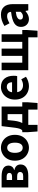

<svg xmlns="http://www.w3.org/2000/svg" viewBox="1603 -2221 814 4060"><g transform="rotate(-90 2010.0 -191.0)"><path d="M76 -564H313Q419 -564 479 -529Q539 -494 539 -416Q539 -376 515.5 -344Q492 -312 444 -299V-294Q562 -268 562 -162Q562 -82 498 -41Q434 0 327 0H76ZM384 -399Q384 -457 304 -457H234V-343H303Q384 -343 384 -399ZM404 -173Q404 -201 382 -218Q360 -235 316 -235H234V-108H318Q362 -108 383 -125.5Q404 -143 404 -173Z M782 -21Q717 -57 679.5 -124.5Q642 -192 642 -282Q642 -376 681 -442Q719 -507 781.5 -542.5Q844 -578 916 -578Q988 -578 1050.5 -543.5Q1113 -509 1151 -442Q1189 -375 1189 -282Q1189 -190 1151 -123Q1113 -57 1050.5 -21.5Q988 14 916 14Q846 14 782 -21ZM1023 -282Q1023 -362 995.5 -404Q968 -446 916 -446Q865 -446 836.5 -402.5Q808 -359 808 -282Q808 -206 836 -162Q864 -118 916 -118Q968 -118 995.5 -160Q1023 -202 1023 -282Z M1400 196H1260L1244 -21V-127H1878V-21L1862 196H1723V0H1400ZM1626 -437H1501L1487 -302Q1471 -165 1419 -97Q1374 -38 1294 -33L1279 -127Q1293 -135 1305 -154Q1331 -196 1346 -339L1373 -564H1788V-48H1626Z M1934 -282Q1934 -371 1971.5 -438.5Q2009 -506 2070 -542Q2131 -578 2199 -578Q2314 -578 2376 -505.5Q2438 -433 2438 -308Q2438 -261 2431 -235H2091Q2101 -174 2140.5 -142.5Q2180 -111 2240 -111Q2300 -111 2363 -148L2417 -49Q2375 -20 2322.5 -3Q2270 14 2219 14Q2137 14 2072 -22Q2007 -58 1970.5 -125Q1934 -192 1934 -282ZM2202 -454Q2165 -454 2131.5 -428Q2098 -402 2089 -343H2300Q2300 -394 2276 -424Q2252 -454 2202 -454Z M3250 0H3214V-127H3405V-21L3390 196H3250ZM2556 -564H2715V-127H2858V-564H3012V-127H3155V-564H3316V0H2556Z M3471 -156Q3471 -246 3547 -295.5Q3623 -345 3790 -364Q3788 -404 3766 -426Q3744 -448 3700 -448Q3665 -448 3629 -435Q3593 -422 3548 -397L3491 -504Q3610 -578 3730 -578Q3839 -578 3896 -514Q3953 -450 3953 -325V0H3820L3809 -58H3804Q3721 14 3638 14Q3564 14 3517.5 -33Q3471 -80 3471 -156ZM3790 -162V-264Q3704 -254 3665 -229.5Q3626 -205 3626 -168Q3626 -140 3644 -126.5Q3662 -113 3693 -113Q3721 -113 3744 -125Q3767 -137 3790 -162Z"/></g></svg>

Font: Merged Yaku Han JP ExtraBold
Style: Regular
Weight: 800
Designer: Ryoko NISHIZUKA 西塚涼子 (kana, bopomofo & ideographs); Paul D. Hunt (Latin, Greek & Cyrillic); Sandoll Communications 산돌커뮤니
Foundry: Adobe
Version: Version 2.004